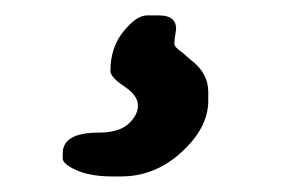

<svg xmlns="http://www.w3.org/2000/svg" viewBox="-20 -17 389 248"><path d="M136.7 210.9H124.5Q88.9 210.9 68.4 197.3Q61 192.4 61 187.5V181.2Q61 154.3 107.4 154.3Q133.3 154.3 145.8 143.1Q158.2 131.8 158.2 119.1Q158.2 106.4 140.4 94.5Q122.6 82.5 122.6 74.7Q122.6 44.4 139.4 23.7Q156.2 2.9 169.9 2.9H185.5Q207.5 2.9 207.5 20.5Q205.1 35.2 205.1 39.6Q205.1 43.9 217.3 52.2Q222.2 57.1 226.1 60.1Q249 77.1 249 101.6V113.3Q249 147.9 214.6 179.4Q180.2 210.9 136.7 210.9Z"/></svg>

Font: Averia Sans Libre
Style: Bold Italic
Weight: 700
Italic angle: -6.90001°
Version: Version 1.002